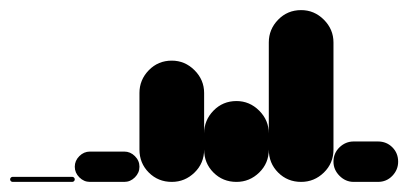

<svg xmlns="http://www.w3.org/2000/svg" viewBox="-20 -360 808 380"><path d="M5 -10Q3 -10 1.5 -8.5Q0 -7 0 -5Q0 -3 1.5 -1.5Q3 0 5 0H123Q125 0 126.5 -1.5Q128 -3 128 -5Q128 -7 126.5 -8.5Q125 -10 123 -10Z M158 -60Q146 -60 137 -51Q128 -42 128 -30Q128 -18 137 -9Q146 0 158 0H226Q238 0 247 -9Q256 -18 256 -30Q256 -42 247 -51Q238 -60 226 -60Z M256 -64H384V-176H256ZM320 -128Q293 -128 274.5 -109Q256 -90 256 -64Q256 -37 274.5 -18.5Q293 0 320 0Q346 0 365 -18.5Q384 -37 384 -64Q384 -90 365 -109Q346 -128 320 -128ZM320 -240Q293 -240 274.5 -221Q256 -202 256 -176Q256 -149 274.5 -130.5Q293 -112 320 -112Q346 -112 365 -130.5Q384 -149 384 -176Q384 -202 365 -221Q346 -240 320 -240Z M384 -64H512V-96H384ZM448 -128Q421 -128 402.5 -109Q384 -90 384 -64Q384 -37 402.5 -18.5Q421 0 448 0Q474 0 493 -18.5Q512 -37 512 -64Q512 -90 493 -109Q474 -128 448 -128ZM448 -160Q421 -160 402.5 -141Q384 -122 384 -96Q384 -69 402.5 -50.5Q421 -32 448 -32Q474 -32 493 -50.5Q512 -69 512 -96Q512 -122 493 -141Q474 -160 448 -160Z M512 -64H640V-276H512ZM576 -128Q549 -128 530.5 -109Q512 -90 512 -64Q512 -37 530.5 -18.5Q549 0 576 0Q602 0 621 -18.5Q640 -37 640 -64Q640 -90 621 -109Q602 -128 576 -128ZM576 -340Q549 -340 530.5 -321Q512 -302 512 -276Q512 -249 530.5 -230.5Q549 -212 576 -212Q602 -212 621 -230.5Q640 -249 640 -276Q640 -302 621 -321Q602 -340 576 -340Z M680 -80Q664 -80 652 -68.5Q640 -57 640 -40Q640 -24 652 -12Q664 0 680 0H728Q745 0 756.5 -12Q768 -24 768 -40Q768 -57 756.5 -68.5Q745 -80 728 -80Z"/></svg>

Font: Wavefont
Style: Bold
Weight: 700
Version: Version 3.004;gftools[0.9.33]